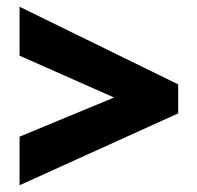

<svg xmlns="http://www.w3.org/2000/svg" viewBox="-20 -646 584 569"><path d="M38 -241V-97L508 -310V-396L38 -626V-481L318 -357Z"/></svg>

Font: Noto Sans Sinhala SemiCondensed Black
Style: Regular
Weight: 900
Width: 4
Designer: Jelle Bosma - Monotype Design Team
Foundry: Monotype Imaging Inc.
Version: Version 2.006